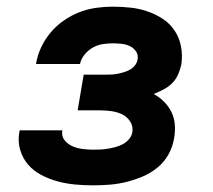

<svg xmlns="http://www.w3.org/2000/svg" viewBox="-20 -548 640 576"><path d="M260 8Q232 8 205 5.5Q178 3 152.5 -4Q127 -11 104 -23Q81 -35 64.5 -54Q48 -73 40.5 -98.5Q33 -124 38 -152Q38 -153 38.5 -154.5Q39 -156 39 -157H167Q167 -157 167 -156.5Q167 -156 167 -156Q164 -139 174 -127Q184 -115 198 -109Q212 -103 228 -101Q244 -99 260 -99Q271 -99 282 -99.5Q293 -100 304.5 -102Q316 -104 327 -107Q338 -110 348.5 -115.5Q359 -121 367 -130.5Q375 -140 377 -151Q380 -169 370.5 -183.5Q361 -198 346.5 -205Q332 -212 314.5 -214.5Q297 -217 280 -217H213L231 -324H297Q307 -324 316 -324.5Q325 -325 334.5 -327Q344 -329 353.5 -332Q363 -335 371.5 -340Q380 -345 386 -353.5Q392 -362 393 -371Q395 -384 387.5 -394.5Q380 -405 369 -410Q358 -415 345 -416.5Q332 -418 318 -418Q303 -418 287.5 -415.5Q272 -413 258 -405Q244 -397 233.5 -384Q223 -371 220 -356H88Q92 -381 103 -405Q114 -429 131.5 -450Q149 -471 171.5 -486.5Q194 -502 218.5 -511.5Q243 -521 268.5 -524.5Q294 -528 318 -528Q346 -528 372.5 -525Q399 -522 423.5 -513.5Q448 -505 469 -491Q490 -477 504 -456Q518 -435 523 -408.5Q528 -382 524 -355Q521 -340 514.5 -325Q508 -310 496.5 -298.5Q485 -287 470.5 -279.5Q456 -272 441 -266Q458 -257 472 -243Q486 -229 494.5 -211.5Q503 -194 504.5 -173.5Q506 -153 502 -132Q498 -107 485 -84Q472 -61 451.5 -44.5Q431 -28 407 -18Q383 -8 358.5 -2Q334 4 309 6Q284 8 260 8Z"/></svg>

Font: Iosevka SS04 XBd Ex Obl
Style: Regular
Weight: 800
Width: 7
Italic angle: -9°
Monospace: yes
Designer: Belleve Invis
Foundry: Belleve Invis
Version: Version 19.0.0; ttfautohint (v1.8.4)